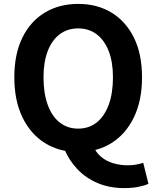

<svg xmlns="http://www.w3.org/2000/svg" viewBox="-20 -774 810 995"><path d="M385.1 13.8Q287.4 13.8 212.7 -32.8Q138 -79.4 96.1 -166.4Q54.2 -253.3 54.2 -373.6Q54.2 -494 96.1 -579.1Q138 -664.2 212.7 -709Q287.4 -753.8 385.1 -753.8Q483.6 -753.8 557.9 -708.6Q632.2 -663.4 674.1 -578.7Q716 -494 716 -373.6Q716 -253.3 674.1 -166.4Q632.2 -79.4 557.9 -32.8Q483.6 13.8 385.1 13.8ZM385.1 -107.4Q440.2 -107.4 480.6 -139.1Q520.9 -170.7 543.2 -230.7Q565.4 -290.6 565.4 -373.6Q565.4 -452.6 543.2 -509.5Q520.9 -566.4 480.6 -596.6Q440.2 -626.8 385.1 -626.8Q330.1 -626.8 289.7 -596.6Q249.2 -566.4 227.4 -509.5Q205.5 -452.6 205.5 -373.6Q205.5 -290.6 227.4 -230.7Q249.2 -170.7 289.7 -139.1Q330.1 -107.4 385.1 -107.4ZM624.5 200.8Q546.3 200.8 484.4 174.1Q422.5 147.4 379.2 100.7Q335.9 54 312.1 -4.7L462.5 -19.5Q476.7 16 504.2 38.9Q531.7 61.8 567.7 72.2Q603.7 82.6 641 82.6Q665.2 82.6 685.7 79Q706.2 75.3 722.3 69.7L749.3 178.6Q729.3 188.1 696.9 194.4Q664.5 200.8 624.5 200.8Z"/></svg>

Font: Noto Sans SC Thin
Style: Regular
Weight: 100
Designer: Ryoko NISHIZUKA 西塚涼子 (kana, bopomofo & ideographs); Paul D. Hunt (Latin, Greek & Cyrillic); Sandoll Communications 산돌커뮤니
Foundry: Adobe
Version: Version 2.004-H2;hotconv 1.0.118;makeotfexe 2.5.65603